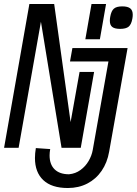

<svg xmlns="http://www.w3.org/2000/svg" viewBox="-34 -744 686 964"><path d="M113.5 -724H238L320.5 -131L365.5 -383H438.5L371.5 -2H275L171.5 -635L59.5 -2H-13.5ZM215 36.5Q215 81.5 240.2 106.2Q265.5 131 312.5 131Q345 128 370.2 109.5Q395.5 91 411 64.2Q426.5 37.5 431.5 9.5L510.5 -435.5H317.5L329.5 -502.5H606.5L514 17.5Q504.5 72.5 476.2 113.8Q448 155 404.5 177.5Q361 200 306.5 200Q225.5 200 183.5 160.5Q141.5 121 141.5 49.5Q141.5 26 146 -0.5L218 4.5Q215 22 215 36.5ZM467.5 -547H394.5L425.5 -724H498.5ZM517.5 -639.5Q517.5 -650 519.5 -660Q524.5 -689 537.8 -700.5Q551 -712 580 -712Q607 -712 619.8 -702Q632.5 -692 632.5 -670Q632.5 -660 630.5 -650Q625.5 -621.5 612 -610.2Q598.5 -599 569 -599Q542 -599 529.8 -608.5Q517.5 -618 517.5 -639.5Z"/></svg>

Font: JuliaMono Light
Style: Italic
Weight: 300
Italic angle: -9°
Monospace: yes
Designer: cormullion
Foundry: corm
Version: Version 0.054; ttfautohint (v1.8.4)